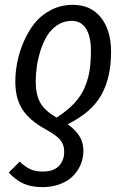

<svg xmlns="http://www.w3.org/2000/svg" viewBox="-20 -557 517 790"><path d="M154.8 212.9Q107.9 212.9 75.2 197.8Q42.5 182.6 16.1 152.8L61 107.9Q84 129.9 105.2 139.4Q126.5 148.9 155.8 148.9Q199.7 148.9 221.9 126.5Q244.1 104 244.1 66.9Q244.1 37.6 227.8 18.3Q211.4 -1 166 -25.9Q102.1 -61 72.5 -106.4Q43 -151.9 43 -221.2Q43 -258.8 50.8 -299.8Q58.6 -340.8 76.9 -383.8Q95.2 -426.8 121.6 -460.4Q147.9 -494.1 189.2 -515.6Q230.5 -537.1 279.8 -537.1Q354 -537.1 395.5 -484.6Q437 -432.1 437 -344.2Q437 -237.8 397 -166.3Q356.9 -94.7 258.8 -45.9Q292.5 -21 307.9 4.9Q323.2 30.8 323.2 63Q323.2 92.3 312.5 118.7Q301.8 145 281.2 166.3Q260.7 187.5 228 200.2Q195.3 212.9 154.8 212.9ZM212.9 -73.2Q256.8 -101.6 285.2 -131.8Q313.5 -162.1 328.4 -197Q343.3 -231.9 348.6 -267.1Q354 -302.2 354 -350.1Q354 -406.7 334 -439Q314 -471.2 274.9 -471.2Q242.2 -471.2 215.6 -453.4Q189 -435.5 172.9 -408.4Q156.7 -381.3 146 -346.7Q135.3 -312 131.1 -280.8Q127 -249.5 127 -221.2Q127 -168.5 145.3 -135Q163.6 -101.6 212.9 -73.2Z"/></svg>

Font: Fira Sans Compressed Book
Style: Italic
Weight: 350
Width: 3
Italic angle: -8°
Designer: Carrois Corporate & Edenspiekermann AG
Foundry: Carrois Corporate GbR & Edenspiekermann AG
Version: Version 4.203;PS 004.203;hotconv 1.0.88;makeotf.lib2.5.64775